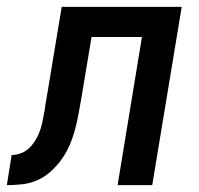

<svg xmlns="http://www.w3.org/2000/svg" viewBox="-61 -540 581 560"><path d="M-41 0 -27 -88Q-12 -88 2.5 -94Q17 -100 27.5 -111.5Q38 -123 45.5 -136.5Q53 -150 57.5 -164.5Q62 -179 64.5 -193.5Q67 -208 70 -223Q70 -225 70.5 -227.5Q71 -230 71 -232Q72 -239 73.5 -246.5Q75 -254 76 -261L119 -520H469L383 0H282L353 -432H206L175 -246Q171 -224 167 -202.5Q163 -181 157 -159Q151 -137 141.5 -115.5Q132 -94 118.5 -75Q105 -56 86.5 -39.5Q68 -23 47 -14Q26 -5 3.5 -2.5Q-19 0 -41 0Z"/></svg>

Font: Iosevka SS04 Semibold
Style: Italic
Weight: 600
Italic angle: -9°
Monospace: yes
Designer: Belleve Invis
Foundry: Belleve Invis
Version: Version 19.0.0; ttfautohint (v1.8.4)